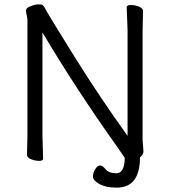

<svg xmlns="http://www.w3.org/2000/svg" viewBox="-20 -728 778 882"><path d="M516 134Q467 134 437 117.5Q407 101 407 83.5Q407 66 417.5 49Q428 32 439.5 32Q451 32 465.5 50Q480 68 516 68Q534 68 544 48Q553 29 553 -3Q543 -18 520 -51Q328 -321 175 -579V-105L178 1Q178 11 160 11Q142 11 123 3.5Q104 -4 104 -17L106 -106V-641L99 -678Q99 -692 121.5 -700Q144 -708 154.5 -708Q165 -708 171 -707Q177 -706 182 -698Q207 -652 324.5 -464Q442 -276 566 -104V-589L562 -695Q562 -705 581 -705Q600 -705 618.5 -697.5Q637 -690 637 -677L635 -588V-87L639 -32Q639 -22 630 -12L623 -5Q623 134 516 134Z"/></svg>

Font: LXGW WenKai TC
Style: Regular
Weight: 400
Designer: LXGW / Fontworks Inc.
Foundry: LXGW / Fontworks Inc.
Version: Version 1.330